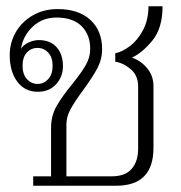

<svg xmlns="http://www.w3.org/2000/svg" viewBox="-20 -593 577 613"><path d="M86 -30H143V-185Q143 -223 160.5 -254Q178 -285 211 -325Q240 -361 254 -385.5Q268 -410 268 -437Q268 -482 240.5 -509.5Q213 -537 160 -537Q115 -537 84 -507.5Q53 -478 47 -437Q55 -450 71.5 -457.5Q88 -465 104 -465Q141 -465 161 -442Q181 -419 181 -382Q181 -348 159 -324Q137 -300 101 -300Q59 -300 35 -332.5Q11 -365 11 -417Q11 -456 30 -489.5Q49 -523 84 -543.5Q119 -564 164 -564Q231 -564 268.5 -529.5Q306 -495 306 -436Q306 -404 291 -375.5Q276 -347 246 -306Q218 -268 205 -244Q192 -220 192 -195V-30H336Q380 -30 400.5 -54Q421 -78 421 -118V-317Q421 -352 397.5 -372Q374 -392 348 -396V-423Q370 -427 395 -446Q420 -465 437 -497.5Q454 -530 454 -573H499Q499 -503 466.5 -463.5Q434 -424 401 -409Q429 -400 449.5 -375.5Q470 -351 470 -318V-121Q470 0 351 0H86ZM148 -383Q148 -410 134 -425Q120 -440 100 -440Q79 -440 65.5 -425Q52 -410 52 -383Q52 -356 66 -340.5Q80 -325 100 -325Q120 -325 134 -340.5Q148 -356 148 -383Z"/></svg>

Font: Trirong ExtraLight
Style: Regular
Weight: 275
Designer: Katatrad Team
Foundry: CadsonDemak
Version: Version 1.001